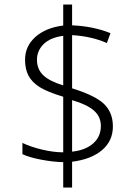

<svg xmlns="http://www.w3.org/2000/svg" viewBox="-20 -779 611 857"><path d="M483.9 -214.8Q483.9 -149.9 435.5 -108.9Q387.2 -67.9 301.8 -57.1V58.1H262.2V-55.2Q217.3 -56.2 164.3 -66.2Q111.3 -76.2 80.1 -90.8V-141.1Q116.7 -123.5 167.7 -111.3Q218.8 -99.1 262.2 -99.1V-347.2Q191.4 -368.7 157.2 -390.1Q123 -411.6 107.4 -440.9Q91.8 -470.2 91.8 -512.2Q91.8 -572.8 137.9 -614Q184.1 -655.3 262.2 -665V-758.8H301.8V-666Q397.9 -661.6 473.1 -630.9L457 -586.9Q388.2 -617.2 301.8 -622.1V-384.8Q405.8 -352.5 444.8 -314.5Q483.9 -276.4 483.9 -214.8ZM430.2 -216.8Q430.2 -258.3 399.4 -285.4Q368.7 -312.5 301.8 -332V-102.1Q361.3 -108.4 395.8 -138.7Q430.2 -168.9 430.2 -216.8ZM145 -512.2Q145 -470.2 172.9 -443.4Q200.7 -416.5 262.2 -397.9V-619.1Q204.1 -611.3 174.6 -582Q145 -552.7 145 -512.2Z"/></svg>

Font: JBL Sans
Style: Light
Weight: 300
Version: Version 1.10